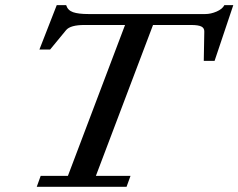

<svg xmlns="http://www.w3.org/2000/svg" viewBox="-20 -717 915 737"><path d="M121.1 0 136.2 -42H240.7L460 -621.1H304.2Q250.5 -621.1 233.9 -601.6L172.4 -526.9H131.3L197.8 -697.3H233.9Q240.2 -677.2 260.5 -670.2Q280.8 -663.1 319.8 -663.1H768.1Q789.1 -663.1 811.3 -672.6Q833.5 -682.1 841.3 -697.3H875.5L803.7 -483.4H762.2L764.2 -595.7Q764.6 -609.4 752.9 -615.2Q741.2 -621.1 713.4 -621.1H567.4L348.1 -42H481L465.8 0Z"/></svg>

Font: Elstob 6pt Medium
Style: Italic
Weight: 500
Italic angle: -20°
Designer: Peter S. Baker
Version: Version 1.015